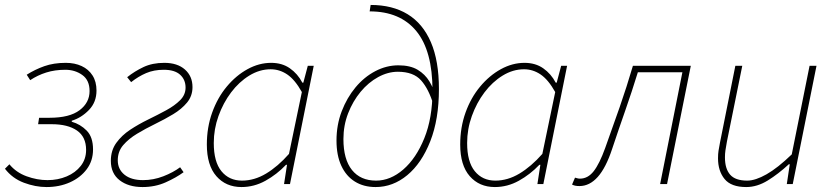

<svg xmlns="http://www.w3.org/2000/svg" viewBox="-22 -744 3362 776"><path d="M166 12Q121 12 74.5 -5.5Q28 -23 -2 -62L16 -80Q43 -47 85.5 -31.5Q128 -16 170 -16Q212 -16 247.5 -31Q283 -46 304.5 -73.5Q326 -101 326 -138Q326 -191 289 -216.5Q252 -242 187 -242H132L136 -268H178Q259 -268 299.5 -298.5Q340 -329 340 -376Q340 -420 310.5 -441Q281 -462 242 -462Q200 -462 165 -451Q130 -440 100 -420L86 -442Q119 -463 157 -476.5Q195 -490 244 -490Q280 -490 308 -477Q336 -464 352 -439Q368 -414 368 -378Q368 -331 337.5 -299.5Q307 -268 268 -256V-252Q303 -242 328.5 -216Q354 -190 354 -140Q354 -94 328.5 -60Q303 -26 260.5 -7Q218 12 166 12Z M554 12Q497 12 461.5 -15.5Q426 -43 426 -94Q426 -136 448 -166.5Q470 -197 504 -219.5Q538 -242 577 -261Q616 -280 650 -298.5Q684 -317 706 -339Q728 -361 728 -390Q728 -422 706 -442Q684 -462 640 -462Q600 -462 568.5 -448.5Q537 -435 508 -412L492 -432Q522 -456 558 -473Q594 -490 642 -490Q695 -490 725.5 -463Q756 -436 756 -392Q756 -356 734 -329.5Q712 -303 678 -282.5Q644 -262 605 -243Q566 -224 532 -203.5Q498 -183 476 -157.5Q454 -132 454 -96Q454 -60 481 -38Q508 -16 556 -16Q598 -16 638 -31.5Q678 -47 706 -68L720 -48Q690 -26 647.5 -7Q605 12 554 12Z M954 12Q891 12 852.5 -32Q814 -76 814 -160Q814 -229 835.5 -289Q857 -349 894.5 -394Q932 -439 978.5 -464.5Q1025 -490 1074 -490Q1118 -490 1149.5 -468Q1181 -446 1200 -410H1204L1222 -478H1246L1150 0H1126L1138 -78H1134Q1097 -39 1051 -13.5Q1005 12 954 12ZM956 -14Q1006 -14 1053.5 -42.5Q1101 -71 1146 -122L1198 -372Q1170 -422 1139 -443Q1108 -464 1072 -464Q1027 -464 985.5 -438.5Q944 -413 912 -370.5Q880 -328 861 -275Q842 -222 842 -166Q842 -90 873 -52Q904 -14 956 -14Z M1496 12Q1448 12 1412.5 -10Q1377 -32 1357.5 -74Q1338 -116 1338 -176Q1338 -239 1359 -294Q1380 -349 1415 -391Q1450 -433 1495 -456.5Q1540 -480 1588 -480Q1636 -480 1666 -462Q1696 -444 1713.5 -415Q1731 -386 1740 -352L1730 -320Q1711 -384 1680 -419Q1649 -454 1586 -454Q1546 -454 1506.5 -432.5Q1467 -411 1435.5 -373Q1404 -335 1385 -286Q1366 -237 1366 -182Q1366 -100 1400.5 -57Q1435 -14 1498 -14Q1556 -14 1608 -59Q1660 -104 1693 -185.5Q1726 -267 1726 -378Q1726 -539 1660.5 -618.5Q1595 -698 1472 -698L1476 -724Q1564 -724 1625.5 -686.5Q1687 -649 1719.5 -573.5Q1752 -498 1752 -384Q1752 -262 1717 -173Q1682 -84 1624 -36Q1566 12 1496 12Z M1978 12Q1915 12 1876.5 -32Q1838 -76 1838 -160Q1838 -229 1859.5 -289Q1881 -349 1918.5 -394Q1956 -439 2002.5 -464.5Q2049 -490 2098 -490Q2142 -490 2173.5 -468Q2205 -446 2224 -410H2228L2246 -478H2270L2174 0H2150L2162 -78H2158Q2121 -39 2075 -13.5Q2029 12 1978 12ZM1980 -14Q2030 -14 2077.5 -42.5Q2125 -71 2170 -122L2222 -372Q2194 -422 2163 -443Q2132 -464 2096 -464Q2051 -464 2009.5 -438.5Q1968 -413 1936 -370.5Q1904 -328 1885 -275Q1866 -222 1866 -166Q1866 -90 1897 -52Q1928 -14 1980 -14Z M2320 8Q2310 8 2303 6.5Q2296 5 2290 2L2302 -26Q2306 -25 2311 -23.5Q2316 -22 2322 -22Q2354 -22 2377.5 -52Q2401 -82 2424 -146Q2454 -229 2482.5 -311Q2511 -393 2536 -478H2770L2674 0H2646L2736 -452H2556Q2532 -374 2505 -297Q2478 -220 2452 -142Q2427 -66 2394 -29Q2361 8 2320 8Z M2994 12Q2933 12 2906.5 -20.5Q2880 -53 2880 -104Q2880 -122 2882 -134.5Q2884 -147 2888 -168L2950 -478H2978L2916 -172Q2912 -150 2910 -136.5Q2908 -123 2908 -108Q2908 -62 2929 -38Q2950 -14 2998 -14Q3031 -14 3076 -39.5Q3121 -65 3178 -120L3250 -478H3278L3182 0H3158L3170 -80H3166Q3124 -41 3081 -14.5Q3038 12 2994 12Z"/></svg>

Font: Source Sans Variable
Style: Italic
Weight: 200
Italic angle: -11°
Designer: Paul D. Hunt
Foundry: Adobe Systems Incorporated
Version: Version 3.006;hotconv 1.0.111;makeotfexe 2.5.65597